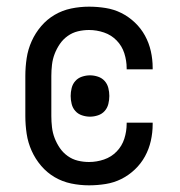

<svg xmlns="http://www.w3.org/2000/svg" viewBox="-20 -548 540 576"><path d="M247 8Q220 8 193.5 2.5Q167 -3 144 -16.5Q121 -30 103.5 -50.5Q86 -71 75 -95.5Q64 -120 60 -146.5Q56 -173 56 -200V-320Q56 -347 60 -373.5Q64 -400 75 -424.5Q86 -449 103.5 -469.5Q121 -490 144 -503.5Q167 -517 193.5 -522.5Q220 -528 247 -528Q272 -528 297 -524Q322 -520 344 -509Q366 -498 384.5 -480.5Q403 -463 415 -441Q427 -419 432.5 -394.5Q438 -370 438 -345V-340H360V-343Q360 -366 353 -388Q346 -410 330 -426.5Q314 -443 292 -450.5Q270 -458 247 -458Q230 -458 213.5 -454Q197 -450 183 -440Q169 -430 159.5 -416Q150 -402 144 -386.5Q138 -371 136 -354Q134 -337 134 -320V-200Q134 -183 136 -166Q138 -149 144 -133.5Q150 -118 159.5 -104Q169 -90 183 -80Q197 -70 213.5 -66Q230 -62 247 -62Q270 -62 292 -69.5Q314 -77 330 -93.5Q346 -110 353 -132Q360 -154 360 -177V-180H438V-175Q438 -150 432.5 -125.5Q427 -101 415 -79Q403 -57 384.5 -39.5Q366 -22 344 -11Q322 0 297 4Q272 8 247 8ZM250 -198Q238 -198 226 -202Q214 -206 206 -215Q198 -224 195 -236Q192 -248 192 -260Q192 -272 195 -284Q198 -296 206 -305Q214 -314 226 -318Q238 -322 250 -322Q262 -322 274 -318Q286 -314 294 -305Q302 -296 305 -284Q308 -272 308 -260Q308 -248 305 -236Q302 -224 294 -215Q286 -206 274 -202Q262 -198 250 -198Z"/></svg>

Font: Iosevka
Style: Regular
Weight: 400
Monospace: yes
Designer: Belleve Invis
Foundry: Belleve Invis
Version: Version 33.2.3; ttfautohint (v1.8.4)